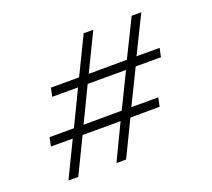

<svg xmlns="http://www.w3.org/2000/svg" viewBox="-117 -840 1096 992"><g transform="rotate(-20 430.5 -344.0)"><path d="M99 0 194 -196H74L84 -244H218L310 -435H168L178 -482H333L433 -688H486L386 -482L596 -483L697 -688H750L649 -483H776L766 -435H627L534 -245H682L672 -197L511 -196L416 0H363L457 -196H248L153 0ZM271 -244 481 -245 574 -435H363Z"/></g></svg>

Font: Saira Expanded Light
Style: Italic
Weight: 300
Width: 7
Italic angle: -12°
Designer: Hector Gatti with collaboration of the Omnibus-Type team
Foundry: Omnibus-Type
Version: Version 1.101